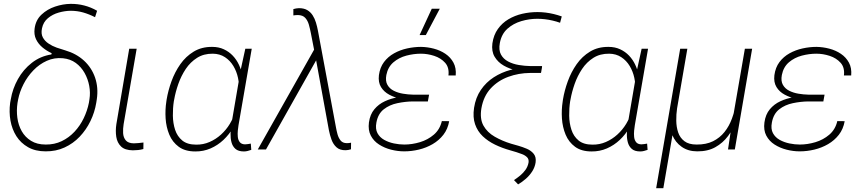

<svg xmlns="http://www.w3.org/2000/svg" viewBox="-20 -784 4532 1007"><path d="M161.6 -634.8Q167.5 -679.2 197.8 -707.5Q228 -735.8 269 -749.5Q310.1 -763.2 350.1 -763.7Q387.2 -764.2 422.1 -755.1Q457 -746.1 489.3 -727.5L478.5 -693.8Q447.8 -709.5 416.5 -718.5Q385.3 -727.5 350.1 -727.5Q319.8 -727.1 287.8 -718Q255.9 -709 231.4 -688.7Q207 -668.5 200.2 -635.3Q194.3 -606.9 204.6 -587.9Q214.8 -568.8 234.4 -555.7Q253.9 -542.5 277.3 -534.2Q300.8 -525.9 321.8 -520Q380.4 -502.9 420.7 -465.8Q460.9 -428.7 478.8 -376.5Q496.6 -324.2 487.8 -263.7L484.9 -245.1Q476.6 -194.8 454.3 -148.9Q432.1 -103 397.9 -67.1Q363.8 -31.2 318.6 -10.5Q273.4 10.3 219.2 9.8Q165.5 9.8 127.2 -12Q88.9 -33.7 65.9 -69.8Q43 -106 34.9 -151.4Q26.9 -196.8 33.2 -244.6L36.6 -263.2Q45.9 -318.8 74 -369.1Q102.1 -419.4 146.7 -454.3Q191.4 -489.3 249.5 -498.5L251 -504.9Q224.6 -517.1 202.6 -535.4Q180.7 -553.7 168.9 -578.4Q157.2 -603 161.6 -634.8ZM75.2 -262.7 71.8 -244.1Q65.9 -205.1 71 -166.3Q76.2 -127.4 94 -95.9Q111.8 -64.5 143.1 -45.2Q174.3 -25.9 219.7 -25.9Q265.6 -25.4 303.7 -43.7Q341.8 -62 371.1 -93.5Q400.4 -125 419.2 -164.3Q438 -203.6 446.3 -245.1L449.2 -263.7Q454.6 -297.9 448 -333.7Q441.4 -369.6 423.6 -401.4Q405.8 -433.1 377.4 -453.9Q349.1 -474.6 310.1 -478.5Q265.1 -482.9 225.6 -465.1Q186 -447.3 155 -415Q124 -382.8 103.5 -342.8Q83 -302.7 75.2 -262.7Z M657.7 -528.3H696.8L628.4 -132.8Q624.5 -108.9 625.7 -85.9Q627 -63 639.6 -47.9Q652.3 -32.7 681.6 -32.2Q694.3 -32.2 707 -33.7Q719.7 -35.2 732.4 -36.6L731.9 -2.4Q718.3 1.5 704.6 2.9Q690.9 4.4 676.8 4.4Q635.3 3.9 615 -15.6Q594.7 -35.2 589.8 -66.4Q585 -97.7 590.3 -132.8Z M852.5 -252 854 -262.2Q861.8 -309.1 879.4 -357.7Q897 -406.2 925.8 -447.3Q954.6 -488.3 996.1 -513.4Q1037.6 -538.6 1092.8 -538.1Q1127 -538.1 1153.8 -525.6Q1180.7 -513.2 1200.7 -492.2Q1220.7 -471.2 1233.4 -443.8Q1246.1 -416.5 1251.7 -386Q1257.3 -355.5 1255.4 -324.7L1232.9 -190.4Q1223.6 -150.9 1202.9 -114.7Q1182.1 -78.6 1152.1 -50.3Q1122.1 -22 1084.5 -5.6Q1046.9 10.7 1004.4 10.3Q950.7 10.3 917.5 -14.2Q884.3 -38.6 867.9 -77.9Q851.6 -117.2 848.6 -162.8Q845.7 -208.5 852.5 -252ZM893.6 -262.2 891.6 -252Q886.2 -216.8 886.7 -177.2Q887.2 -137.7 898.4 -103.3Q909.7 -68.8 936 -47.1Q962.4 -25.4 1008.8 -25.4Q1045.9 -24.9 1079.1 -39.3Q1112.3 -53.7 1139.4 -78.4Q1166.5 -103 1185.5 -134.5Q1204.6 -166 1213.9 -200.7L1232.9 -309.1Q1235.4 -341.8 1228.3 -375.5Q1221.2 -409.2 1204.1 -437.7Q1187 -466.3 1159.9 -484.1Q1132.8 -502 1096.2 -502.4Q1048.8 -502.9 1013.7 -480.7Q978.5 -458.5 954.3 -422.4Q930.2 -386.2 915.3 -343.8Q900.4 -301.3 893.6 -262.2ZM1266.6 -528.3H1300.3L1231 -127.9Q1229 -116.2 1227.3 -99.1Q1225.6 -82 1227.3 -65.7Q1229 -49.3 1237.8 -38.3Q1246.6 -27.3 1265.1 -26.9Q1272.9 -26.9 1280.3 -28.3Q1287.6 -29.8 1295.4 -30.8L1297.9 2Q1288.1 5.4 1278.8 7.8Q1269.5 10.3 1259.3 10.3Q1230 10.3 1214.8 -3.2Q1199.7 -16.6 1194.1 -37.8Q1188.5 -59.1 1189.2 -83Q1189.9 -106.9 1192.9 -128.4L1242.7 -419.4Z M1639.6 -470.2 1375 0H1332L1635.3 -537.6L1664.1 -523.9ZM1547.9 -741.2Q1574.2 -741.2 1591.6 -731Q1608.9 -720.7 1619.9 -703.6Q1630.9 -686.5 1637.2 -665.3Q1643.6 -644 1647.5 -623L1742.2 -115.2Q1745.1 -98.6 1750.2 -79.8Q1755.4 -61 1766.1 -47.4Q1776.9 -33.7 1797.9 -33.2Q1803.7 -32.7 1809.6 -33.7Q1815.4 -34.7 1821.3 -35.6L1820.8 -1Q1814.5 1 1807.4 2.4Q1800.3 3.9 1793 3.9Q1762.2 4.4 1744.9 -11.5Q1727.5 -27.3 1718.8 -51.5Q1710 -75.7 1705.1 -100.6L1635.7 -480.5L1609.9 -612.8Q1606 -632.8 1600.1 -654.1Q1594.2 -675.3 1581.3 -689.9Q1568.4 -704.6 1542.5 -705.1Q1536.6 -705.6 1530.5 -704.6Q1524.4 -703.6 1518.6 -703.1V-736.3Q1525.9 -738.3 1533.2 -739.7Q1540.5 -741.2 1547.9 -741.2Z M2141.6 -280.8H2229L2224.1 -252H2144.5Q2105.5 -251.5 2064.2 -242.9Q2022.9 -234.4 1992.7 -210.7Q1962.4 -187 1954.1 -141.1Q1947.8 -107.9 1959.7 -85.7Q1971.7 -63.5 1994.9 -50.5Q2018.1 -37.6 2046.1 -31.7Q2074.2 -25.9 2100.6 -25.9Q2141.1 -25.9 2182.6 -38.3Q2224.1 -50.8 2255.6 -77.9Q2287.1 -105 2297.4 -148.9L2335.9 -148.4Q2328.6 -106.9 2305.4 -77.1Q2282.2 -47.4 2249 -28.1Q2215.8 -8.8 2177.2 0.5Q2138.7 9.8 2100.1 9.8Q2065.9 9.8 2031.2 1Q1996.6 -7.8 1968.3 -25.9Q1939.9 -43.9 1924.8 -72.8Q1909.7 -101.6 1915 -142.1Q1920.9 -184.1 1943.4 -210.9Q1965.8 -237.8 1998.5 -252.9Q2031.2 -268.1 2068.6 -274.2Q2106 -280.3 2141.6 -280.8ZM2225.1 -257.8H2143.1Q2114.7 -258.8 2082 -265.6Q2049.3 -272.5 2021.5 -287.4Q1993.7 -302.2 1978.3 -327.4Q1962.9 -352.5 1967.3 -389.6Q1972.7 -430.2 1993.9 -458.5Q2015.1 -486.8 2046.9 -504.4Q2078.6 -522 2115.2 -530Q2151.9 -538.1 2188 -538.1Q2221.7 -537.6 2255.4 -528.8Q2289.1 -520 2316.2 -501.7Q2343.3 -483.4 2358.4 -455.3Q2373.5 -427.2 2370.1 -388.2H2332Q2336.9 -429.7 2314.7 -454.6Q2292.5 -479.5 2257.3 -491Q2222.2 -502.4 2187.5 -502.4Q2149.9 -502.4 2111.1 -492.2Q2072.3 -481.9 2043.5 -457.3Q2014.6 -432.6 2006.3 -390.6Q2000.5 -358.9 2012 -338.9Q2023.4 -318.8 2045.4 -307.9Q2067.4 -296.9 2094 -292.5Q2120.6 -288.1 2145.5 -287.6H2230.5ZM2180.7 -600.1 2244.6 -738.3H2286.6L2213.4 -600.1Z M2926.3 -697.8 2917.5 -664.6Q2898.4 -671.4 2878.7 -676Q2858.9 -680.7 2838.4 -683.1Q2817.9 -685.5 2797.9 -685.5Q2755.9 -685.5 2713.9 -673.1Q2671.9 -660.6 2641.1 -633.1Q2610.4 -605.5 2601.6 -558.6Q2594.7 -521.5 2607.4 -498Q2620.1 -474.6 2645.3 -461.4Q2670.4 -448.2 2701.2 -443.1Q2731.9 -438 2761.2 -437.5H2823.2L2818.4 -405.8H2759.3Q2726.1 -406.2 2689.5 -414.3Q2652.8 -422.4 2622.1 -439.9Q2591.3 -457.5 2574.2 -486.3Q2557.1 -515.1 2562.5 -556.6Q2568.8 -600.6 2591.1 -631.8Q2613.3 -663.1 2646.5 -682.9Q2679.7 -702.6 2719 -711.7Q2758.3 -720.7 2798.8 -720.7Q2820.3 -720.7 2842 -718Q2863.8 -715.3 2884.8 -710.2Q2905.8 -705.1 2926.3 -697.8ZM2758.3 -431.2H2822.8L2817.4 -401.4H2760.3Q2700.2 -400.9 2646 -381.1Q2591.8 -361.3 2554 -320.6Q2516.1 -279.8 2504.9 -216.3Q2495.6 -161.1 2515.6 -125.2Q2535.6 -89.4 2575 -66.9Q2614.3 -44.4 2660.6 -30.3L2698.7 -19.5Q2720.7 -13.2 2743.2 -3.7Q2765.6 5.9 2779.3 22.9Q2793 40 2789.1 68.4Q2785.2 93.3 2771.5 114.7Q2757.8 136.2 2738 153.6Q2718.3 170.9 2697.3 183.1L2675.8 160.6Q2691.9 149.9 2708.3 136.5Q2724.6 123 2736.3 106.4Q2748 89.8 2752 69.3Q2754.9 51.3 2744.4 40.8Q2733.9 30.3 2718 24.4Q2702.1 18.6 2689 14.2L2655.8 4.4Q2613.8 -7.3 2576.4 -25.4Q2539.1 -43.5 2511.7 -69.6Q2484.4 -95.7 2471.7 -132.3Q2459 -168.9 2466.3 -218.3Q2474.6 -272.5 2502 -312.5Q2529.3 -352.5 2569.8 -378.7Q2610.4 -404.8 2658.9 -417.7Q2707.5 -430.7 2758.3 -431.2Z M2931.2 -252 2932.6 -262.2Q2940.4 -309.1 2958 -357.7Q2975.6 -406.2 3004.4 -447.3Q3033.2 -488.3 3074.7 -513.4Q3116.2 -538.6 3171.4 -538.1Q3205.6 -538.1 3232.4 -525.6Q3259.3 -513.2 3279.3 -492.2Q3299.3 -471.2 3312 -443.8Q3324.7 -416.5 3330.3 -386Q3335.9 -355.5 3334 -324.7L3311.5 -190.4Q3302.2 -150.9 3281.5 -114.7Q3260.7 -78.6 3230.7 -50.3Q3200.7 -22 3163.1 -5.6Q3125.5 10.7 3083 10.3Q3029.3 10.3 2996.1 -14.2Q2962.9 -38.6 2946.5 -77.9Q2930.2 -117.2 2927.2 -162.8Q2924.3 -208.5 2931.2 -252ZM2972.2 -262.2 2970.2 -252Q2964.8 -216.8 2965.3 -177.2Q2965.8 -137.7 2977.1 -103.3Q2988.3 -68.8 3014.6 -47.1Q3041 -25.4 3087.4 -25.4Q3124.5 -24.9 3157.7 -39.3Q3190.9 -53.7 3218 -78.4Q3245.1 -103 3264.2 -134.5Q3283.2 -166 3292.5 -200.7L3311.5 -309.1Q3314 -341.8 3306.9 -375.5Q3299.8 -409.2 3282.7 -437.7Q3265.6 -466.3 3238.5 -484.1Q3211.4 -502 3174.8 -502.4Q3127.4 -502.9 3092.3 -480.7Q3057.1 -458.5 3033 -422.4Q3008.8 -386.2 2993.9 -343.8Q2979 -301.3 2972.2 -262.2ZM3345.2 -528.3H3378.9L3309.6 -127.9Q3307.6 -116.2 3305.9 -99.1Q3304.2 -82 3305.9 -65.7Q3307.6 -49.3 3316.4 -38.3Q3325.2 -27.3 3343.8 -26.9Q3351.6 -26.9 3358.9 -28.3Q3366.2 -29.8 3374 -30.8L3376.5 2Q3366.7 5.4 3357.4 7.8Q3348.1 10.3 3337.9 10.3Q3308.6 10.3 3293.5 -3.2Q3278.3 -16.6 3272.7 -37.8Q3267.1 -59.1 3267.8 -83Q3268.6 -106.9 3271.5 -128.4L3321.3 -419.4Z M3886.7 -528.3H3924.8L3834 0H3798.3L3816.9 -125ZM3841.3 -246.1 3867.2 -247.1Q3859.4 -199.7 3842.8 -153.8Q3826.2 -107.9 3798.8 -71Q3771.5 -34.2 3731.7 -12Q3691.9 10.3 3636.7 9.8Q3589.4 9.8 3555.4 -13.9Q3521.5 -37.6 3505.6 -77.1Q3489.7 -116.7 3496.1 -162.6L3505.4 -216.3H3531.2Q3526.4 -184.6 3526.9 -151.1Q3527.3 -117.7 3536.9 -89.4Q3546.4 -61 3569.6 -43.5Q3592.8 -25.9 3633.3 -25.9Q3683.6 -25.4 3719.5 -43.2Q3755.4 -61 3779.8 -91.6Q3804.2 -122.1 3818.8 -161.9Q3833.5 -201.7 3841.3 -246.1ZM3547.4 -528.3H3585L3459 203.1H3421.4Z M4215.8 -280.8H4303.2L4298.3 -252H4218.8Q4179.7 -251.5 4138.4 -242.9Q4097.2 -234.4 4066.9 -210.7Q4036.6 -187 4028.3 -141.1Q4022 -107.9 4033.9 -85.7Q4045.9 -63.5 4069.1 -50.5Q4092.3 -37.6 4120.4 -31.7Q4148.4 -25.9 4174.8 -25.9Q4215.3 -25.9 4256.8 -38.3Q4298.3 -50.8 4329.8 -77.9Q4361.3 -105 4371.6 -148.9L4410.2 -148.4Q4402.8 -106.9 4379.6 -77.1Q4356.4 -47.4 4323.2 -28.1Q4290 -8.8 4251.5 0.5Q4212.9 9.8 4174.3 9.8Q4140.1 9.8 4105.5 1Q4070.8 -7.8 4042.5 -25.9Q4014.2 -43.9 3999 -72.8Q3983.9 -101.6 3989.3 -142.1Q3995.1 -184.1 4017.6 -210.9Q4040 -237.8 4072.8 -252.9Q4105.5 -268.1 4142.8 -274.2Q4180.2 -280.3 4215.8 -280.8ZM4299.3 -257.8H4217.3Q4189 -258.8 4156.2 -265.6Q4123.5 -272.5 4095.7 -287.4Q4067.9 -302.2 4052.5 -327.4Q4037.1 -352.5 4041.5 -389.6Q4046.9 -430.2 4068.1 -458.5Q4089.4 -486.8 4121.1 -504.4Q4152.8 -522 4189.5 -530Q4226.1 -538.1 4262.2 -538.1Q4295.9 -537.6 4329.6 -528.8Q4363.3 -520 4390.4 -501.7Q4417.5 -483.4 4432.6 -455.3Q4447.8 -427.2 4444.3 -388.2H4406.2Q4411.1 -429.7 4388.9 -454.6Q4366.7 -479.5 4331.5 -491Q4296.4 -502.4 4261.7 -502.4Q4224.1 -502.4 4185.3 -492.2Q4146.5 -481.9 4117.7 -457.3Q4088.9 -432.6 4080.6 -390.6Q4074.7 -358.9 4086.2 -338.9Q4097.7 -318.8 4119.6 -307.9Q4141.6 -296.9 4168.2 -292.5Q4194.8 -288.1 4219.7 -287.6H4304.7Z"/></svg>

Font: Roboto ExtraLight
Style: Italic
Weight: 250
Designer: Christian Robertson
Foundry: Google
Version: Version 3.009; 2024